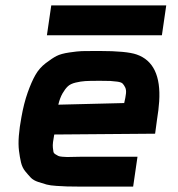

<svg xmlns="http://www.w3.org/2000/svg" viewBox="-20 -688 658 708"><path d="M153 -558 169 -668H593L577 -558ZM268 0Q242 0 227 -0.5Q212 -1 188.5 -2.5Q165 -4 152 -7.5Q139 -11 121 -17Q103 -23 93.5 -33Q84 -43 73 -56.5Q62 -70 57.5 -89Q53 -108 50 -132Q47 -156 49.5 -187.5Q52 -219 59 -256Q68 -307 82 -346.5Q96 -386 110.5 -411.5Q125 -437 148.5 -455Q172 -473 188.5 -481.5Q205 -490 235.5 -494.5Q266 -499 281.5 -499.5Q297 -500 331 -500Q342 -500 347 -500Q447 -500 484 -487Q576 -455 567 -314Q565 -283 559 -247L552 -195L180 -192Q177 -176 175.5 -164Q174 -152 175 -143Q176 -134 177 -128.5Q178 -123 184.5 -119Q191 -115 195 -113Q199 -111 210 -110Q221 -109 228 -109Q235 -109 251.5 -109.5Q268 -110 278 -110H487L471 0ZM195 -302 438 -308Q443 -329 444.5 -343Q446 -357 441.5 -366Q437 -375 432 -380Q427 -385 412 -387Q397 -389 386.5 -389.5Q376 -390 351 -390Q346 -390 343 -390Q311 -390 294.5 -389Q278 -388 259 -383.5Q240 -379 230 -369.5Q220 -360 210.5 -343.5Q201 -327 195 -302Z"/></svg>

Font: Hermit
Style: Bold Italic
Weight: 700
Italic angle: -10°
Designer: Pablo Caro
Version: Version 2.000;PS 002.000;hotconv 1.0.88;makeotf.lib2.5.64775